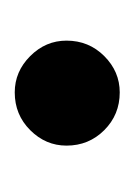

<svg xmlns="http://www.w3.org/2000/svg" viewBox="20 -344 186 267"><g transform="rotate(90 113.5 -210.0)"><path d="M36 -209Q36 -240 57.5 -261.5Q79 -283 108 -283Q139 -283 160.5 -261.5Q182 -240 182 -209Q182 -180 160.5 -158.5Q139 -137 108 -137Q79 -137 57.5 -158.5Q36 -180 36 -209Z"/></g></svg>

Font: EB Garamond SemiBold
Style: Regular
Weight: 600
Designer: Georg Duffner and Octavio Pardo
Foundry: Georg Duffner
Version: Version 1.000